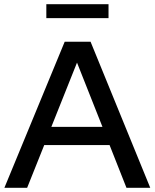

<svg xmlns="http://www.w3.org/2000/svg" viewBox="-20 -900 741 920"><path d="M1 0 290 -700H414L700 0H586L505 -205H192L110 0ZM226 -292H471L349 -600ZM202 -813V-880H500V-813Z"/></svg>

Font: Red Hat Display SemiBold
Style: Regular
Weight: 600
Designer: Pentagram, MCKL
Foundry: Pentagram, MCKL
Version: Version 1.023